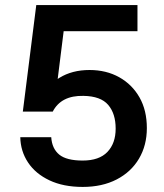

<svg xmlns="http://www.w3.org/2000/svg" viewBox="-20 -727 648 757"><path d="M306 10Q230 10 175 -16Q120 -42 90.5 -86.5Q61 -131 60 -186H182Q185 -141 213.5 -117.5Q242 -94 306 -94Q371 -94 403.5 -128Q436 -162 436 -220Q436 -279 406.5 -313.5Q377 -348 309 -349Q221 -351 188 -287H70L123 -707H522V-604H231L197 -332L123 -336Q164 -389 214 -420Q264 -451 333 -451Q399 -451 450 -422.5Q501 -394 530 -343Q559 -292 559 -222Q559 -154 528 -101.5Q497 -49 440 -19.5Q383 10 306 10Z"/></svg>

Font: 42dot Sans
Style: Bold
Weight: 700
Designer: 42dot
Version: Version 1.000